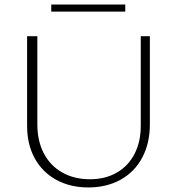

<svg xmlns="http://www.w3.org/2000/svg" viewBox="-20 -817 776 843"><path d="M99 -264V-658H144V-271Q144 -198 172.5 -143.5Q201 -89 253.5 -59.5Q306 -30 375 -30Q442 -30 492.5 -59Q543 -88 570.5 -141Q598 -194 598 -264V-658H638V-271Q638 -188 604.5 -125Q571 -62 509.5 -28Q448 6 368 6Q288 6 227 -27.5Q166 -61 132.5 -122Q99 -183 99 -264ZM205 -797H530V-766H205Z"/></svg>

Font: Ysabeau Light
Style: Regular
Weight: 300
Designer: Christian Thalmann (Catharsis Fonts)
Version: Version 0.003